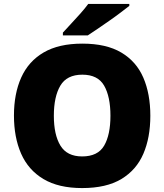

<svg xmlns="http://www.w3.org/2000/svg" viewBox="-20 -947 837 977"><path d="M745 -358Q745 -247 709.5 -164.5Q674 -82 597.5 -36Q521 10 398 10Q278 10 201 -36Q124 -82 87.5 -165Q51 -248 51 -359Q51 -470 88 -552.5Q125 -635 202 -680Q279 -725 399 -725Q521 -725 597.5 -679.5Q674 -634 709.5 -551.5Q745 -469 745 -358ZM254 -358Q254 -261 287.5 -206Q321 -151 398 -151Q478 -151 510 -206Q542 -261 542 -358Q542 -455 510 -511Q478 -567 399 -567Q320 -567 287 -511Q254 -455 254 -358ZM638 -917Q620 -903 593 -882.5Q566 -862 535 -840.5Q504 -819 475.5 -799.5Q447 -780 427 -767H300V-781Q317 -800 341 -825.5Q365 -851 389 -878Q413 -905 429 -927H638Z"/></svg>

Font: Noto Sans Gurmukhi UI Black
Style: Regular
Weight: 900
Designer: Jelle Bosma - Monotype Design Team
Foundry: Monotype Imaging Inc.
Version: Version 2.004; ttfautohint (v1.8.4.7-5d5b)